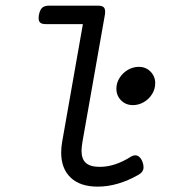

<svg xmlns="http://www.w3.org/2000/svg" viewBox="-20 -661 640 691"><path d="M538.6 -361.8Q538.6 -340.3 527.3 -322.3Q516.1 -304.2 497.6 -293.5Q479 -282.7 458.5 -282.7Q432.6 -282.7 415.8 -299.8Q398.9 -316.9 398.9 -341.8Q398.9 -362.8 410.4 -380.9Q421.9 -398.9 440.4 -409.7Q459 -420.4 479.5 -420.4Q504.9 -420.4 521.7 -403.3Q538.6 -386.2 538.6 -361.8ZM358.4 -619.1Q358.4 -611.8 357.4 -607.4L276.9 -151.4Q273.4 -129.9 273.4 -118.7Q273.4 -88.4 289.3 -74.5Q305.2 -60.5 338.9 -60.5Q366.7 -60.5 394.3 -69.6Q421.9 -78.6 452.1 -97.7Q459.5 -102.1 466.8 -102.1Q474.6 -102.1 481.4 -96.2Q488.3 -90.3 492.7 -78.6Q496.6 -68.8 496.6 -59.1Q496.6 -42 478 -31.7Q403.3 10.7 331.5 10.7Q268.6 10.7 234.4 -21.7Q200.2 -54.2 200.2 -111.8Q200.2 -131.3 203.6 -149.9L278.3 -574.2H145Q131.3 -574.2 125.2 -579.1Q119.1 -584 119.1 -595.7Q119.1 -603 120.1 -607.4Q123.5 -625.5 131.8 -633.1Q140.1 -640.6 156.7 -640.6H332.5Q346.2 -640.6 352.3 -635.7Q358.4 -630.9 358.4 -619.1Z"/></svg>

Font: Courier Prime
Style: Italic
Weight: 400
Italic angle: -10°
Designer: Alan Dague-Greene
Foundry: Quote-Unquote Apps
Version: Version 3.018